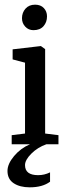

<svg xmlns="http://www.w3.org/2000/svg" viewBox="-20 -617 289 821"><path d="M30 0V-39L87 -46V-349L34 -363V-406L154 -420H155L173 -407V-46L230 -39V0H178Q141 13 114 40Q87 67 87 89Q87 132 143 132Q170 132 194 120V160Q162 184 107 184Q65 184 38.5 166.5Q12 149 12 114Q12 84 40 50.5Q68 17 108 0ZM123 -488Q102 -488 88 -503Q74 -518 74 -539Q74 -563 89 -580Q104 -597 130 -597Q154 -597 167.5 -582.5Q181 -568 181 -547Q181 -522 166 -505Q151 -488 123 -488Z"/></svg>

Font: Aikya Medium
Style: Regular
Weight: 500
Designer: Neelakash Kshetrimayum (Latin subset based on Merriweather by Eben Sorkin)
Foundry: Brand New Type
Version: Version 1.00 b005